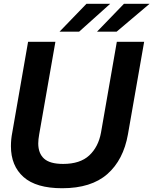

<svg xmlns="http://www.w3.org/2000/svg" viewBox="-20 -985 814 1019"><path d="M38 -209Q38 -246 45 -281L129 -763H274L188 -272Q183 -244 183 -224Q183 -171 214 -143Q245 -115 315 -115Q405 -115 453.5 -160Q502 -205 516 -281L600 -763H745L659 -272Q635 -136 549.5 -61Q464 14 310 14Q172 14 105 -45.5Q38 -105 38 -209ZM400 -817H296L439 -965H565ZM599 -817H495L638 -965H774Z"/></svg>

Font: Open Sauce Sans
Style: Bold Italic
Weight: 700
Italic angle: -10°
Designer: Alfredo Marco Pradil
Foundry: Creative Sauce Fz LLC
Version: Version 1.477